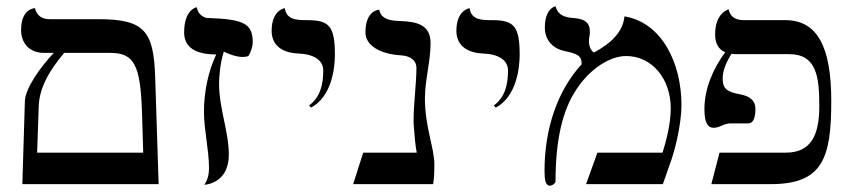

<svg xmlns="http://www.w3.org/2000/svg" viewBox="-20 -585 2707 610"><path d="M51 0H484L473 -341C468 -485 440 -524 294 -524H138C112 -524 97 -536 91 -559C91 -559 47 -559 47 -490C47 -449 72 -417 120 -417H151C110 -374 60 -305 59 -263ZM184 -417H330C406 -417 426 -379 431 -231L435 -100H98L103 -246C104 -300 132 -356 184 -417Z M644 -51C644 -29 639 -12 629 2C629 2 707 0 707 -94C707 -166 676 -241 676 -319C676 -340 679 -383 691 -421C705 -414 730 -404 751 -404C757 -404 764 -405 769 -407C777 -418 783 -440 783 -449C783 -510 757 -524 637 -528C620 -532 609 -543 605 -562C605 -562 565 -556 565 -482C565 -436 599 -412 667 -412C641 -357 628 -292 628 -230C628 -172 644 -109 644 -51Z M968 -243C1034 -278 1044 -369 1044 -411C1044 -502 1026 -521 956 -521C925 -521 890 -521 885 -559C885 -559 843 -554 843 -487C843 -443 874 -417 928 -415C977 -413 1007 -394 1007 -361C1007 -315 997 -276 962 -250Z M1330 -272C1330 -330 1348 -391 1348 -448C1348 -508 1301 -516 1255 -518C1226 -519 1191 -521 1185 -554C1185 -554 1141 -554 1141 -482C1141 -442 1185 -413 1256 -409C1283 -407 1303 -394 1303 -369C1303 -320 1294 -256 1294 -204C1294 -196 1294 -188 1295 -181C1297 -152 1299 -128 1304 -100H1134L1102 0H1356C1359 -14 1360 -35 1360 -63C1360 -115 1330 -182 1330 -272Z M1555 -243C1621 -278 1631 -369 1631 -411C1631 -502 1613 -521 1543 -521C1512 -521 1477 -521 1472 -559C1472 -559 1430 -554 1430 -487C1430 -443 1461 -417 1515 -415C1564 -413 1594 -394 1594 -361C1594 -315 1584 -276 1549 -250Z M1964 -533C1959 -483 1922 -448 1867 -418C1857 -424 1851 -440 1851 -453C1851 -466 1854 -468 1854 -485C1854 -522 1824 -526 1799 -528C1779 -530 1753 -534 1745 -565C1745 -565 1711 -560 1711 -497C1711 -462 1732 -432 1773 -423C1817 -414 1828 -407 1828 -381C1752 -298 1710 -178 1710 -42C1710 -14 1713 5 1727 5C1736 5 1745 -4 1745 -9C1745 -143 1768 -237 1812 -302C1855 -367 1918 -407 1969 -407C2053 -407 2111 -333 2111 -241C2111 -191 2096 -135 2085 -100H1878L1842 0H2086L2115 -83C2122 -104 2145 -185 2145 -252C2145 -383 2084 -513 1964 -533Z M2583 -248C2583 -151 2554 -100 2476 -100H2266L2240 0H2429C2595 0 2621 -84 2621 -265C2621 -434 2578 -521 2475 -521H2343C2316 -521 2300 -532 2295 -555C2295 -555 2252 -546 2252 -475C2252 -447 2263 -428 2284 -419C2245 -366 2218 -303 2218 -238C2218 -191 2231 -179 2247 -179C2267 -179 2280 -193 2301 -193H2357C2375 -193 2380 -214 2380 -240C2380 -264 2364 -279 2333 -285C2286 -293 2276 -306 2276 -336C2276 -360 2286 -385 2304 -414C2309 -413 2315 -413 2321 -413H2487C2574 -413 2583 -342 2583 -248Z"/></svg>

Font: Libertinus Sans
Style: Regular
Weight: 400
Designer: Philipp H. Poll, Khaled Hosny
Foundry: Caleb Maclennan
Version: Version 7.050;RELEASE